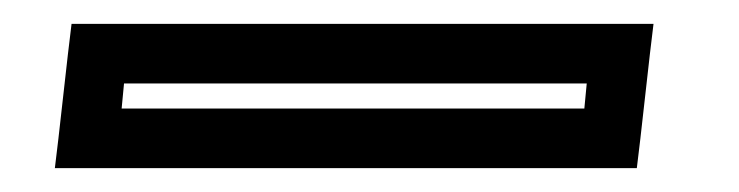

<svg xmlns="http://www.w3.org/2000/svg" viewBox="-20 25 620 161"><path d="M517 141 525 70 528 45H503H65H40L37 70L29 141L26 166H51H489H514L517 141ZM470 116H82L84 95H472L470 116Z"/></svg>

Font: Gamestation Text Outline
Style: Italic
Weight: 400
Designer: Jonas Hecksher
Foundry: Jonas Hecksher, Playtypeª, e-types AS
Version: Version 1.003